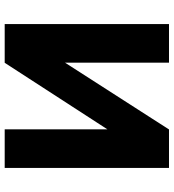

<svg xmlns="http://www.w3.org/2000/svg" viewBox="19 -759 740 818"><g transform="rotate(-90 389.0 -350.0)"><path d="M82.5 0V-700H247V-262.5L530.5 -700H695.5V0H531V-443L246.5 0Z"/></g></svg>

Font: Geologica Cursive
Style: Bold
Weight: 700
Designer: Sindre Bremnes, Frode Helland
Foundry: Monokrom Skriftforlag AS
Version: Version 1.010;gftools[0.9.28]